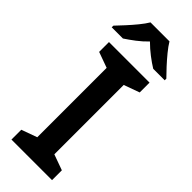

<svg xmlns="http://www.w3.org/2000/svg" viewBox="-312 -966 994 994"><g transform="rotate(45 185.0 -469.0)"><path d="M332 0H35V-72L121 -103V-611L35 -642V-714H332V-642L246 -611V-103L332 -72ZM254 -938Q267 -916 289.5 -888.5Q312 -861 336 -835Q360 -809 379 -790V-778H295Q269 -794 239.5 -816.5Q210 -839 183 -866Q157 -839 128 -817Q99 -795 73 -778H-9V-790Q10 -810 33.5 -835.5Q57 -861 79.5 -888.5Q102 -916 115 -938Z"/></g></svg>

Font: Noto Sans New Tai Lue SemiBold
Style: Regular
Weight: 600
Version: Version 2.003